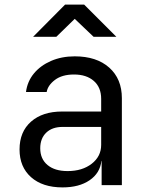

<svg xmlns="http://www.w3.org/2000/svg" viewBox="-20 -805 640 835"><path d="M252 10Q165 10 115 -34.5Q65 -79 65 -155Q65 -232 115 -276Q165 -320 250 -320H420V-375Q420 -425 388 -453Q356 -481 302 -481Q250 -481 219 -457.5Q188 -434 183 -405H93Q99 -451 127.5 -485.5Q156 -520 202 -540Q248 -560 305 -560Q400 -560 455 -511Q510 -462 510 -378V0H422V-105H421Q415 -52 369.5 -21Q324 10 252 10ZM274 -61Q338 -61 379 -93Q420 -125 420 -175V-253H252Q207 -253 181 -228Q155 -203 155 -160Q155 -114 186.5 -87.5Q218 -61 274 -61ZM124 -645 263 -785H346L486 -645H387L305 -723L225 -645Z"/></svg>

Font: NKDuy Mono
Style: Regular
Weight: 400
Monospace: yes
Designer: NKDuy
Foundry: NKDuy
Version: Version 2.251; ttfautohint (v1.8.4.7-5d5b)